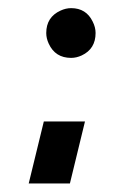

<svg xmlns="http://www.w3.org/2000/svg" viewBox="-20 -417 298 460"><path d="M48.8 22.5 85 -126H183.6L147.5 22.5ZM90.8 -337.9Q90.8 -376 125 -391.6Q137.7 -397.5 150.4 -397.5Q186.5 -397.5 202.1 -365.2Q209 -351.6 209 -337.9Q209 -299.8 175.8 -284.2Q163.1 -278.3 150.4 -278.3Q112.3 -278.3 96.7 -312.5Q90.8 -325.2 90.8 -337.9Z"/></svg>

Font: Post No Bills Jaffna
Style: Bold
Weight: 700
Designer: Kosala Senevirathne, Siva Puranthara, Lasantha Premarathna, Tharique Azeez
Foundry: Mooniak
Version: Version 1.220 ; ttfautohint (v1.6)